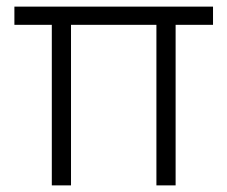

<svg xmlns="http://www.w3.org/2000/svg" viewBox="-20 -560 687 580"><path d="M136.5 0V-485H23.5V-540H623.5V-485H510.5V0H452.5V-485H194.5V0Z"/></svg>

Font: Vela Sans Light
Style: Regular
Weight: 300
Designer: Principal design: Mikhail Sharanda - project Manrope.
Design modification: Ravid Balaliev
Foundry: Mikhail Sharanda
Version: Version 1.001